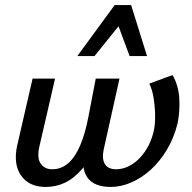

<svg xmlns="http://www.w3.org/2000/svg" viewBox="-20 -729 761 760"><path d="M161 11Q95 11 63.5 -34Q32 -79 48 -153L109 -418H198L137 -154Q125 -105 140.5 -82Q156 -59 187 -59Q222 -59 249.5 -82.5Q277 -106 297 -152.5Q317 -199 330 -267L359 -418H453L390 -135Q383 -99 395.5 -79Q408 -59 440 -59Q462 -59 484 -68.5Q506 -78 525.5 -96Q545 -114 561 -140.5Q577 -167 587 -203Q594 -230 594 -266.5Q594 -303 588.5 -338.5Q583 -374 571 -398L663 -432Q686 -392 689.5 -342Q693 -292 683 -241Q669 -184 641 -137Q613 -90 576.5 -57Q540 -24 499 -6.5Q458 11 419 11Q353 11 326.5 -25.5Q300 -62 315 -130L334 -227L378 -166Q340 -100 306 -61Q272 -22 236.5 -5.5Q201 11 161 11ZM286 -507 434 -709H499L471 -652L354 -507ZM493 -507 440 -650 434 -709H499L562 -507Z"/></svg>

Font: Ysabeau Infant SemiBold
Style: Italic
Weight: 600
Italic angle: -12°
Designer: Christian Thalmann (Catharsis Fonts)
Version: Version 2.002; featfreeze: ss01,ss02,lnum